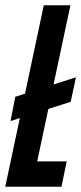

<svg xmlns="http://www.w3.org/2000/svg" viewBox="-29 -708 308 728"><path d="M11 -249 29 -341 259 -415 239 -322ZM-9 0 137 -688H238L112 -96H224L204 0Z"/></svg>

Font: Saira UltraCondensed
Style: Bold Italic
Weight: 700
Width: 1
Italic angle: -12°
Designer: Hector Gatti with collaboration of the Omnibus-Type team
Foundry: Omnibus-Type
Version: Version 1.101